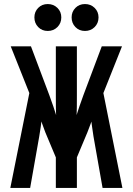

<svg xmlns="http://www.w3.org/2000/svg" viewBox="-20 -929 656 949"><path d="M31 0 125 -469 33 -700H133L224 -458Q233 -433.5 243.5 -403Q254 -372.5 266 -331H258Q256.5 -369.5 256.2 -402Q256 -434.5 256 -460V-700H360V-460Q360 -434.5 359.8 -402Q359.5 -369.5 358 -331H350Q362 -372.5 372.5 -403Q383 -433.5 392 -458L483 -700H583L491 -469L585 0H487L442 -255Q438.5 -277.5 435 -302.8Q431.5 -328 429 -348L442 -364Q437 -343 428.8 -319.2Q420.5 -295.5 412 -275L360 -151V0H256V-151L204 -275Q196 -295.5 187.8 -319.2Q179.5 -343 174 -364L187 -348Q185 -328 181.5 -302.8Q178 -277.5 174 -255L129 0ZM216 -776Q187.5 -776 168.8 -795.2Q150 -814.5 150 -843Q150 -871 168.8 -890Q187.5 -909 216 -909Q244.5 -909 263.8 -890Q283 -871 283 -843Q283 -814.5 263.8 -795.2Q244.5 -776 216 -776ZM400 -776Q371.5 -776 352.8 -795.2Q334 -814.5 334 -843Q334 -871 352.8 -890Q371.5 -909 400 -909Q428.5 -909 447.8 -890Q467 -871 467 -843Q467 -814.5 447.8 -795.2Q428.5 -776 400 -776Z"/></svg>

Font: Overpass Mono Light
Style: Regular
Weight: 300
Monospace: yes
Designer: Delve Withrington, Dave Bailey
Foundry: Delve Fonts LLC
Version: Version 4.000